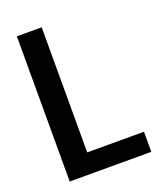

<svg xmlns="http://www.w3.org/2000/svg" viewBox="-117 -672 613 745"><g transform="rotate(-20 189.5 -300.0)"><path d="M144.5 -599.6V-83H378.9V0H42V-599.6Z"/></g></svg>

Font: RIT TN Joy
Style: Extra Bold
Weight: 800
Designer: Hussain K H
Foundry: Rachana Institute of Typography
Version: 1.6.2